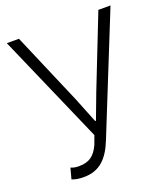

<svg xmlns="http://www.w3.org/2000/svg" viewBox="-136 -826 821 936"><g transform="rotate(-20 274.5 -358.0)"><path d="M139 13C222 13 267 -36 300 -118L546 -729H483L336 -355L287 -225H283L231 -355L71 -729H8L256 -162L239 -116C216 -67 188 -45 134 -45C116 -45 103 -48 92 -53L77 3C96 10 112 13 139 13Z"/></g></svg>

Font: Noto Sans CJK SC Light
Style: Regular
Weight: 300
Designer: Ryoko NISHIZUKA 西塚涼子 (kana, bopomofo & ideographs); Paul D. Hunt (Latin, Greek & Cyrillic); Sandoll Communications 산돌커뮤니
Foundry: Adobe
Version: Version 2.004;hotconv 1.0.118;makeotfexe 2.5.65603